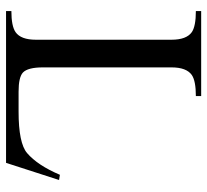

<svg xmlns="http://www.w3.org/2000/svg" viewBox="-46 -656 702 651"><g transform="rotate(90 305.5 -331.0)"><path d="M590.8 -179.7 532.7 0H18.1V-18.1Q68.8 -18.1 89.4 -32.2Q115.2 -50.3 115.2 -101.1V-561Q115.2 -611.8 89.4 -629.9Q69.3 -643.6 18.1 -643.6V-661.6H306.2V-643.6Q254.9 -643.6 234.9 -629.9Q209 -611.8 209 -561V-125Q209 -73.7 226.6 -57.1Q242.7 -42.5 291.5 -42.5H358.9Q465.8 -42.5 499.5 -71.3Q541 -106.9 573.2 -182.6Z"/></g></svg>

Font: Dai Banna SIL Book
Style: Regular
Weight: 400
Designer: Victor Gaultney
Foundry: SIL International
Version: Version 2.000